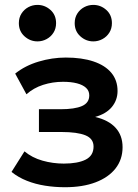

<svg xmlns="http://www.w3.org/2000/svg" viewBox="-20 -752 562 784"><path d="M245.5 12.5Q203.5 12.5 164 6.2Q124.5 0 89.8 -13.8Q55 -27.5 27 -50L80 -134Q111 -108 153.5 -96Q196 -84 240.5 -84Q297.5 -84 329.8 -100.2Q362 -116.5 362 -153.5Q362 -186 328.8 -199.5Q295.5 -213 231 -213H139V-306H227.5Q285 -306 314.8 -319Q344.5 -332 344.5 -362.5Q344.5 -381 331.5 -393.2Q318.5 -405.5 294.2 -411.8Q270 -418 237.5 -418Q195 -418 156 -405.5Q117 -393 88 -367L42 -451.5Q82.5 -484 137.8 -500.5Q193 -517 248.5 -517Q314.5 -517 362 -501Q409.5 -485 434.8 -454.5Q460 -424 460 -380.5Q460 -343.5 436.8 -315.2Q413.5 -287 368.5 -274.5Q423.5 -261.5 452 -230.2Q480.5 -199 480.5 -151Q480.5 -101 451.8 -64.2Q423 -27.5 370.2 -7.5Q317.5 12.5 245.5 12.5ZM133 -583Q103 -583 80 -603.8Q57 -624.5 57 -657.5Q57 -680 67.8 -696.8Q78.5 -713.5 95.8 -722.8Q113 -732 133 -732Q163 -732 186 -711.5Q209 -691 209 -657.5Q209 -635.5 198.5 -618.8Q188 -602 170.5 -592.5Q153 -583 133 -583ZM361 -583Q331 -583 308 -603.8Q285 -624.5 285 -657.5Q285 -680 295.8 -696.8Q306.5 -713.5 323.8 -722.8Q341 -732 361 -732Q391 -732 414 -711.5Q437 -691 437 -657.5Q437 -635.5 426.5 -618.8Q416 -602 398.5 -592.5Q381 -583 361 -583Z"/></svg>

Font: Geologica Cursive Medium
Style: Regular
Weight: 500
Designer: Sindre Bremnes, Frode Helland
Foundry: Monokrom Skriftforlag AS
Version: Version 1.010;gftools[0.9.28]